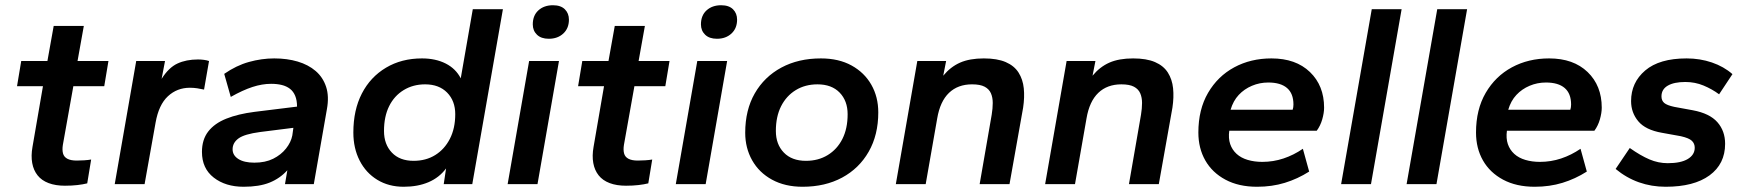

<svg xmlns="http://www.w3.org/2000/svg" viewBox="-20 -703 6664 733"><path d="M228 6Q192 6 165.5 -4Q139 -14 123.5 -33.5Q108 -53 103 -80.5Q98 -108 104 -142L144 -374H45L61 -470H161L185 -604H300L276 -470H394L378 -374H260L220 -150Q217 -131 220.5 -117.5Q224 -104 237 -97Q250 -90 273 -90Q286 -90 301.5 -91Q317 -92 328 -94L313 -3Q297 1 275.5 3.5Q254 6 228 6Z M418 0 500 -470H610L597 -402Q624 -445 657.5 -460.5Q691 -476 736 -476Q747 -476 758.5 -474.5Q770 -473 778 -470L759 -361Q746 -364 732.5 -366Q719 -368 705 -368Q656 -368 621 -335.5Q586 -303 574 -235L532 0Z M910 10Q841 10 796 -25Q751 -60 751 -123Q751 -170 775 -201Q799 -232 844 -250Q889 -268 952 -276L1114 -296Q1114 -320 1107 -337Q1100 -354 1087 -364Q1074 -374 1056 -378.5Q1038 -383 1015 -383Q981 -383 944 -371Q907 -359 861 -333L836 -421Q882 -453 930.5 -466.5Q979 -480 1027 -480Q1076 -480 1116.5 -468Q1157 -456 1185 -432Q1213 -408 1225 -371.5Q1237 -335 1228 -286L1178 0H1068L1077 -53Q1049 -22 1009.5 -6Q970 10 910 10ZM951 -82Q993 -82 1023 -97Q1053 -112 1072 -136Q1091 -160 1096 -186L1100 -215L973 -199Q913 -191 890.5 -174.5Q868 -158 868 -133Q868 -110 890 -96Q912 -82 951 -82Z M1521 10Q1464 10 1420.5 -16.5Q1377 -43 1353 -90Q1329 -137 1329 -197Q1329 -283 1361.5 -346Q1394 -409 1453.5 -444.5Q1513 -480 1591 -480Q1643 -480 1681.5 -460.5Q1720 -441 1739 -404L1785 -668H1900L1783 0H1674L1683 -60Q1657 -25 1616 -7.5Q1575 10 1521 10ZM1559 -89Q1606 -89 1641.5 -111Q1677 -133 1697.5 -173Q1718 -213 1718 -267Q1718 -318 1687 -349.5Q1656 -381 1603 -381Q1557 -381 1521 -359Q1485 -337 1465.5 -297.5Q1446 -258 1446 -203Q1446 -152 1476 -120.5Q1506 -89 1559 -89Z M1918 0 2000 -470H2114L2032 0ZM2075 -555Q2046 -555 2030 -570.5Q2014 -586 2014 -610Q2014 -644 2035.5 -663.5Q2057 -683 2091 -683Q2121 -683 2136.5 -667.5Q2152 -652 2152 -628Q2152 -595 2130.5 -575Q2109 -555 2075 -555Z M2370 6Q2334 6 2307.5 -4Q2281 -14 2265.5 -33.5Q2250 -53 2245 -80.5Q2240 -108 2246 -142L2286 -374H2187L2203 -470H2303L2327 -604H2442L2418 -470H2536L2520 -374H2402L2362 -150Q2359 -131 2362.5 -117.5Q2366 -104 2379 -97Q2392 -90 2415 -90Q2428 -90 2443.5 -91Q2459 -92 2470 -94L2455 -3Q2439 1 2417.5 3.5Q2396 6 2370 6Z M2560 0 2642 -470H2756L2674 0ZM2717 -555Q2688 -555 2672 -570.5Q2656 -586 2656 -610Q2656 -644 2677.5 -663.5Q2699 -683 2733 -683Q2763 -683 2778.5 -667.5Q2794 -652 2794 -628Q2794 -595 2772.5 -575Q2751 -555 2717 -555Z M3044 10Q2977 10 2927.5 -17Q2878 -44 2851.5 -91Q2825 -138 2825 -196Q2825 -283 2861.5 -346.5Q2898 -410 2963 -445Q3028 -480 3114 -480Q3182 -480 3231 -453Q3280 -426 3306.5 -379.5Q3333 -333 3333 -274Q3333 -188 3296.5 -124Q3260 -60 3195 -25Q3130 10 3044 10ZM3057 -89Q3104 -89 3140 -111Q3176 -133 3196 -172.5Q3216 -212 3216 -267Q3216 -318 3185.5 -349.5Q3155 -381 3101 -381Q3054 -381 3018 -359Q2982 -337 2962 -297.5Q2942 -258 2942 -203Q2942 -152 2972.5 -120.5Q3003 -89 3057 -89Z M3400 0 3482 -470H3592L3581 -414Q3609 -448 3645.5 -464Q3682 -480 3736 -480Q3787 -480 3819.5 -466Q3852 -452 3868.5 -426Q3885 -400 3888.5 -366Q3892 -332 3886 -292L3834 0H3720L3766 -265Q3770 -289 3770 -310Q3770 -331 3763 -347Q3756 -363 3739 -372Q3722 -381 3691 -381Q3637 -381 3603 -348.5Q3569 -316 3558 -251L3514 0Z M3970 0 4052 -470H4162L4151 -414Q4179 -448 4215.5 -464Q4252 -480 4306 -480Q4357 -480 4389.5 -466Q4422 -452 4438.5 -426Q4455 -400 4458.5 -366Q4462 -332 4456 -292L4404 0H4290L4336 -265Q4340 -289 4340 -310Q4340 -331 4333 -347Q4326 -363 4309 -372Q4292 -381 4261 -381Q4207 -381 4173 -348.5Q4139 -316 4128 -251L4084 0Z M4779 10Q4709 10 4658.5 -17Q4608 -44 4581.5 -90.5Q4555 -137 4555 -197Q4555 -285 4592 -348.5Q4629 -412 4692 -446Q4755 -480 4834 -480Q4927 -480 4981 -428Q5035 -376 5035 -292Q5035 -272 5028 -247.5Q5021 -223 5007 -204H4673Q4669 -175 4676.5 -153Q4684 -131 4701 -115.5Q4718 -100 4743.5 -92.5Q4769 -85 4799 -85Q4841 -85 4880 -98Q4919 -111 4954 -135L4978 -48Q4934 -20 4885 -5Q4836 10 4779 10ZM4678 -284H4915Q4918 -293 4918 -304Q4918 -346 4893.5 -367Q4869 -388 4822 -388Q4789 -388 4759.5 -375.5Q4730 -363 4709 -340.5Q4688 -318 4678 -284Z M5100 0 5217 -668H5331L5214 0Z M5350 0 5467 -668H5581L5464 0Z M5839 10Q5769 10 5718.5 -17Q5668 -44 5641.5 -90.5Q5615 -137 5615 -197Q5615 -285 5652 -348.5Q5689 -412 5752 -446Q5815 -480 5894 -480Q5987 -480 6041 -428Q6095 -376 6095 -292Q6095 -272 6088 -247.5Q6081 -223 6067 -204H5733Q5729 -175 5736.5 -153Q5744 -131 5761 -115.5Q5778 -100 5803.5 -92.5Q5829 -85 5859 -85Q5901 -85 5940 -98Q5979 -111 6014 -135L6038 -48Q5994 -20 5945 -5Q5896 10 5839 10ZM5738 -284H5975Q5978 -293 5978 -304Q5978 -346 5953.5 -367Q5929 -388 5882 -388Q5849 -388 5819.5 -375.5Q5790 -363 5769 -340.5Q5748 -318 5738 -284Z M6339 10Q6285 10 6237 -7Q6189 -24 6148 -58L6202 -138Q6243 -109 6277 -94.5Q6311 -80 6347 -80Q6397 -80 6423.5 -96Q6450 -112 6450 -139Q6450 -155 6439 -165.5Q6428 -176 6397 -183L6325 -196Q6262 -207 6234.5 -240Q6207 -273 6207 -317Q6207 -388 6261 -434Q6315 -480 6419 -480Q6470 -480 6515.5 -464.5Q6561 -449 6594 -420L6543 -343Q6516 -363 6483.5 -376.5Q6451 -390 6414 -390Q6371 -390 6347 -376Q6323 -362 6323 -335Q6323 -319 6333.5 -310Q6344 -301 6372 -295L6443 -282Q6507 -270 6536.5 -236.5Q6566 -203 6566 -154Q6566 -77 6506.5 -33.5Q6447 10 6339 10Z"/></svg>

Font: Gantari SemiBold
Style: Italic
Weight: 600
Italic angle: -10°
Designer: Anugrah Pasau
Foundry: Lafontype
Version: Version 1.000